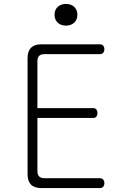

<svg xmlns="http://www.w3.org/2000/svg" viewBox="-20 -955 640 975"><path d="M170 -406H453Q464 -406 469.5 -399Q475 -392 475 -381Q475 -370 469.5 -363Q464 -356 453 -356H170V-85Q170 -68 179 -59Q188 -50 205 -50H487Q498 -50 504 -43Q510 -36 510 -25Q510 -14 504 -7Q498 0 487 0H190Q155 0 137.5 -17.5Q120 -35 120 -70V-660Q120 -695 137.5 -712.5Q155 -730 190 -730H487Q498 -730 504 -723Q510 -716 510 -705Q510 -694 504 -687Q498 -680 487 -680H205Q188 -680 179 -671.5Q170 -663 170 -645ZM315 -825Q289 -825 273 -840Q257 -855 257 -880Q257 -905 273 -920Q289 -935 315 -935Q341 -935 357 -920Q373 -905 373 -880Q373 -855 357 -840Q341 -825 315 -825Z"/></svg>

Font: Maple Mono Thin
Style: Regular
Weight: 250
Monospace: yes
Designer: subframe7536
Version: Version 7.000